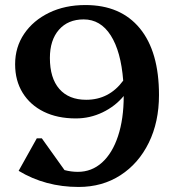

<svg xmlns="http://www.w3.org/2000/svg" viewBox="-20 -726 692 762"><path d="M319 -706Q459 -706 535 -613.5Q611 -521 611 -349Q611 -242 570.5 -159.5Q530 -77 458 -30.5Q386 16 292 16Q160 16 54 -48L126 -177H146L236 -51Q262 -44 289 -44Q344 -44 385 -81Q426 -118 448.5 -186Q471 -254 471 -345Q437 -304 387 -280Q337 -256 281 -256Q208 -256 154 -282.5Q100 -309 70 -357.5Q40 -406 40 -471Q40 -539 76 -592Q112 -645 175 -675.5Q238 -706 319 -706ZM322 -330Q413 -330 469 -406Q460 -522 419.5 -585.5Q379 -649 312 -649Q250 -649 214 -608Q178 -567 178 -496Q178 -416 215.5 -373Q253 -330 322 -330Z"/></svg>

Font: Platypi Medium
Style: Regular
Weight: 500
Designer: David Sargent
Foundry: Bolt Cutter Type
Version: Version 1.200; ttfautohint (v1.8.4.7-5d5b)